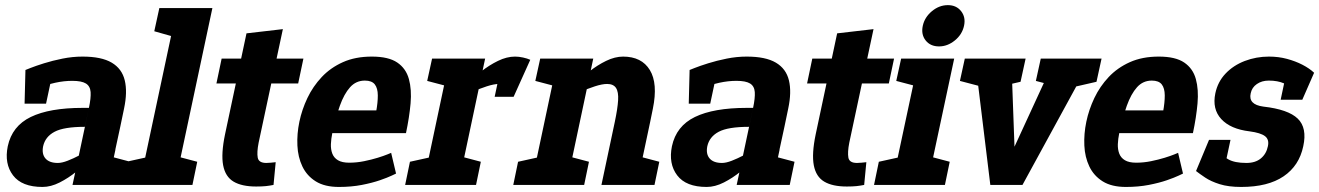

<svg xmlns="http://www.w3.org/2000/svg" viewBox="-20 -732 5222 760"><path d="M148.3 8Q66.3 8 31.5 -38Q-3.3 -84 10.7 -153Q27.7 -233 101.8 -269Q176 -305 307 -305H332L316 -230Q232.7 -230 195.8 -210.3Q159 -190.7 150.7 -153Q144.7 -122.3 160 -104.7Q175.3 -87 209 -87ZM100 -373 80.7 -455Q80.7 -455 100.8 -463Q121 -471 154.3 -481.5Q187.7 -492 227.5 -500Q267.3 -508 306.7 -508L266 -412Q233.3 -412 198.8 -404.5Q164.3 -397 137.2 -387.5Q110 -378 100 -373ZM456 -230 332 -305Q340.3 -344 338.7 -367.5Q337 -391 320 -401.5Q303 -412 266 -412L306.7 -508Q381.7 -508 422.2 -484Q462.7 -460 473.8 -414Q485 -368 471 -302ZM386.3 -173.3 395.7 -166.7Q395.7 -166.7 380.8 -149Q366 -131.3 340.5 -105.3Q315 -79.3 283 -53.3Q251 -27.3 216.2 -9.7Q181.3 8 148.3 8L209 -87Q225 -87 247.8 -95.8Q270.7 -104.7 294.7 -117.3Q318.7 -130 339.5 -142.8Q360.3 -155.7 373.3 -164.5Q386.3 -173.3 386.3 -173.3ZM416 -45 280 -60 332 -305 456 -230ZM280 -60 437 -140 407 0H267ZM397 0 395.7 -118.3 496 -91.7 477 0ZM162.3 -321.7H77.3L80.7 -455H190.7Z M531.7 0 680.7 -700H820.7L671.7 0ZM610.7 -700H690.7L684.7 -581.7L590.7 -608.3ZM661.7 0 660.3 -118.3 760.7 -91.7 741.7 0ZM461 0 480 -91.7 585.7 -115 541 0Z M836.7 -401.7 857.3 -500H1181L1160.3 -401.7ZM1071.3 -90 1062.7 0Q1047.7 3 1032.3 4.7Q1017 6.3 994 6.3Q937.3 6.3 904.7 -13Q872 -32.3 863.3 -77.7Q854.7 -123 870.7 -200L955.7 -600L1099.7 -616.7L1003.7 -167Q996.3 -129 1000.2 -108Q1004 -87 1034.3 -87Q1043.3 -87 1051.8 -88Q1060.3 -89 1071.3 -90Z M1451.7 -508 1424.3 -413Q1389.3 -413 1365.7 -386.7Q1342 -360.3 1325.3 -313.5Q1308.7 -266.7 1295.3 -205L1165 -250Q1175 -298 1196.8 -344Q1218.7 -390 1253.5 -427Q1288.3 -464 1337.5 -486Q1386.7 -508 1451.7 -508ZM1528.3 -127 1547.7 -45Q1547.7 -45 1530.8 -37Q1514 -29 1483.7 -18.5Q1453.3 -8 1412.2 0Q1371 8 1321.7 8L1362.3 -88Q1392 -88 1421.3 -94Q1450.7 -100 1475 -107.5Q1499.3 -115 1513.8 -121Q1528.3 -127 1528.3 -127ZM1165 -250 1295.3 -205Q1290.7 -182.3 1289.8 -161.7Q1289 -141 1295.3 -124.2Q1301.7 -107.3 1317.8 -97.7Q1334 -88 1362.3 -88L1321.7 8Q1265.3 8 1230 -14Q1194.7 -36 1177 -73Q1159.3 -110 1157.2 -156Q1155 -202 1165 -250ZM1245.3 -295H1596.3L1587 -205H1226ZM1451.7 -508Q1518 -508 1552.5 -484.5Q1587 -461 1598.5 -419.3Q1610 -377.7 1605.2 -322.7Q1600.3 -267.7 1587 -205H1451.7Q1461.7 -251 1468.7 -288.8Q1475.7 -326.7 1475.5 -354.7Q1475.3 -382.7 1463.7 -397.8Q1452 -413 1424.3 -413Z M1954.7 -399.7 2018 -508ZM1760.3 -500H1900.3L1794.3 0H1654.3ZM2017.7 -381.3Q2002.3 -390.7 1987.3 -395.2Q1972.3 -399.7 1954.7 -399.7L2018 -508Q2034 -508 2050.5 -504.3Q2067 -500.7 2079 -495.3ZM1783 -336.7 1773 -340Q1773 -340 1787.8 -357Q1802.7 -374 1827.8 -399Q1853 -424 1884.7 -449Q1916.3 -474 1951.2 -491Q1986 -508 2019 -508L1955.7 -399.7Q1935.7 -399.7 1906.5 -390.2Q1877.3 -380.7 1849.2 -368.2Q1821 -355.7 1802 -346.2Q1783 -336.7 1783 -336.7ZM1747 -391.7 1671 -411.7 1690.3 -500H1770.3ZM1583.7 0 1602.7 -91.7 1708.3 -115 1663.7 0ZM1784.3 0 1783 -118.3 1883.3 -91.7 1864.3 0ZM1938 -348.7 1967.7 -488.7 2079 -495.3 2013 -348.7Z M2553.7 -250H2413.7Q2424.7 -302.3 2426.7 -335.3Q2428.7 -368.3 2418.3 -384Q2408 -399.7 2382.7 -399.7L2446 -508Q2520 -508 2552.3 -454.8Q2584.7 -401.7 2564.3 -302ZM2188.3 -500H2328.3L2222.3 0H2082.3ZM2413.7 -250H2553.7L2500.7 0H2360.7ZM2211 -336.7 2201 -340Q2201 -340 2215.8 -357Q2230.7 -374 2255.8 -399Q2281 -424 2312.7 -449Q2344.3 -474 2379.2 -491Q2414 -508 2447 -508L2383.7 -399.7Q2363.7 -399.7 2334.5 -390.2Q2305.3 -380.7 2277.2 -368.2Q2249 -355.7 2230 -346.2Q2211 -336.7 2211 -336.7ZM2175 -391.7 2099 -411.7 2118.3 -500H2198.3ZM2212.3 0 2211 -118.3 2311.3 -91.7 2292.3 0ZM2011.7 0 2030.7 -91.7 2136.3 -115 2091.7 0ZM2490.7 0 2489.3 -118.3 2589.7 -91.7 2570.7 0Z M2777.3 8Q2695.3 8 2660.5 -38Q2625.7 -84 2639.7 -153Q2656.7 -233 2730.8 -269Q2805 -305 2936 -305H2961L2945 -230Q2861.7 -230 2824.8 -210.3Q2788 -190.7 2779.7 -153Q2773.7 -122.3 2789 -104.7Q2804.3 -87 2838 -87ZM2729 -373 2709.7 -455Q2709.7 -455 2729.8 -463Q2750 -471 2783.3 -481.5Q2816.7 -492 2856.5 -500Q2896.3 -508 2935.7 -508L2895 -412Q2862.3 -412 2827.8 -404.5Q2793.3 -397 2766.2 -387.5Q2739 -378 2729 -373ZM3085 -230 2961 -305Q2969.3 -344 2967.7 -367.5Q2966 -391 2949 -401.5Q2932 -412 2895 -412L2935.7 -508Q3010.7 -508 3051.2 -484Q3091.7 -460 3102.8 -414Q3114 -368 3100 -302ZM3015.3 -173.3 3024.7 -166.7Q3024.7 -166.7 3009.8 -149Q2995 -131.3 2969.5 -105.3Q2944 -79.3 2912 -53.3Q2880 -27.3 2845.2 -9.7Q2810.3 8 2777.3 8L2838 -87Q2854 -87 2876.8 -95.8Q2899.7 -104.7 2923.7 -117.3Q2947.7 -130 2968.5 -142.8Q2989.3 -155.7 3002.3 -164.5Q3015.3 -173.3 3015.3 -173.3ZM3045 -45 2909 -60 2961 -305 3085 -230ZM2909 -60 3066 -140 3036 0H2896ZM3026 0 3024.7 -118.3 3125 -91.7 3106 0ZM2791.3 -321.7H2706.3L2709.7 -455H2819.7Z M3174.7 -401.7 3195.3 -500H3519L3498.3 -401.7ZM3409.3 -90 3400.7 0Q3385.7 3 3370.3 4.7Q3355 6.3 3332 6.3Q3275.3 6.3 3242.7 -13Q3210 -32.3 3201.3 -77.7Q3192.7 -123 3208.7 -200L3293.7 -600L3437.7 -616.7L3341.7 -167Q3334.3 -129 3338.2 -108Q3342 -87 3372.3 -87Q3381.3 -87 3389.8 -88Q3398.3 -89 3409.3 -90Z M3510.3 0 3617 -500H3757L3650.3 0ZM3697 -548.3Q3662.7 -548.3 3644 -572Q3625.3 -595.7 3632.7 -630Q3640 -663.7 3668.8 -687.7Q3697.7 -711.7 3732 -711.7Q3765.7 -711.7 3784.5 -687.7Q3803.3 -663.7 3796 -630Q3788.7 -595.7 3759.7 -572Q3730.7 -548.3 3697 -548.3ZM3603.7 -391.7 3527.7 -411.7 3547 -500H3627ZM3439.7 0 3458.7 -91.7 3564.3 -115 3519.7 0ZM3640.3 0 3639 -118.3 3739.3 -91.7 3720.3 0Z M3983 -500 3995.7 -151.3 4156.3 -500H4300.3L4027.3 0H3900L3839 -500ZM4178.3 -375.7 4260.3 -500H4340.3L4320.3 -408.3ZM3855.7 -391.7 3779.7 -411.7 3799 -500H3879ZM4156.3 -391.7 4080.3 -411.7 4099.7 -500H4179.7ZM3877.7 -375.7 3959.7 -500H4039.7L4019.7 -408.3Z M4566.7 -508 4539.3 -413Q4504.3 -413 4480.7 -386.7Q4457 -360.3 4440.3 -313.5Q4423.7 -266.7 4410.3 -205L4280 -250Q4290 -298 4311.8 -344Q4333.7 -390 4368.5 -427Q4403.3 -464 4452.5 -486Q4501.7 -508 4566.7 -508ZM4643.3 -127 4662.7 -45Q4662.7 -45 4645.8 -37Q4629 -29 4598.7 -18.5Q4568.3 -8 4527.2 0Q4486 8 4436.7 8L4477.3 -88Q4507 -88 4536.3 -94Q4565.7 -100 4590 -107.5Q4614.3 -115 4628.8 -121Q4643.3 -127 4643.3 -127ZM4280 -250 4410.3 -205Q4405.7 -182.3 4404.8 -161.7Q4404 -141 4410.3 -124.2Q4416.7 -107.3 4432.8 -97.7Q4449 -88 4477.3 -88L4436.7 8Q4380.3 8 4345 -14Q4309.7 -36 4292 -73Q4274.3 -110 4272.2 -156Q4270 -202 4280 -250ZM4360.3 -295H4711.3L4702 -205H4341ZM4566.7 -508Q4633 -508 4667.5 -484.5Q4702 -461 4713.5 -419.3Q4725 -377.7 4720.2 -322.7Q4715.3 -267.7 4702 -205H4566.7Q4576.7 -251 4583.7 -288.8Q4590.7 -326.7 4590.5 -354.7Q4590.3 -382.7 4578.7 -397.8Q4567 -413 4539.3 -413Z M4893 8 4913.7 -87Q4949.3 -87 4971 -105Q4992.7 -123 4998.7 -153Q5004.7 -179.7 4987.3 -193Q4970 -206.3 4926.7 -212L4981 -310Q5079 -299 5116.8 -262.5Q5154.7 -226 5138.7 -153Q5122.7 -76 5060.8 -34Q4999 8 4893 8ZM5003 -508 5002.3 -413Q4974.7 -413 4955 -399.3Q4935.3 -385.7 4930.7 -362.7Q4920.3 -318 4981 -310L4926.7 -212Q4850.7 -221 4814.2 -260.7Q4777.7 -300.3 4790.7 -362.7Q4800.3 -408.3 4831.2 -440.8Q4862 -473.3 4907.3 -490.7Q4952.7 -508 5003 -508ZM4714.3 -55 4793.7 -139Q4816.7 -116 4841.7 -101.5Q4866.7 -87 4913.7 -87L4893 8Q4842.7 8 4807.8 -3Q4773 -14 4750.7 -29Q4728.3 -44 4714.3 -55ZM5105.7 -375.3Q5087.7 -391 5062.5 -402Q5037.3 -413 5002.3 -413L5003 -508Q5040.7 -508 5074.2 -499Q5107.7 -490 5135.5 -475.7Q5163.3 -461.3 5181.7 -444ZM4850.7 -178.3 4824.3 -55H4714.3L4765.7 -178.3ZM5049.3 -337.3 5071.7 -443.3 5181.7 -444 5135 -337.3Z"/></svg>

Font: Epunda Slab Light
Style: Italic
Weight: 300
Italic angle: -12°
Designer: Simon Atzbach
Foundry: typofactur
Version: Version 1.102